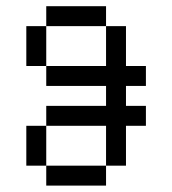

<svg xmlns="http://www.w3.org/2000/svg" viewBox="-20 -582 540 602"><path d="M437.5 -187.5V-250H375V-312.5H437.5V-375H375Q375 -375 375 -500H312.5Q312.5 -500 312.5 -375H125V-312.5H312.5V-250H125V-187.5H62.5Q62.5 -187.5 62.5 -62.5H125V0H312.5V-62.5H125Q125 -62.5 125 -187.5H312.5Q312.5 -187.5 312.5 -62.5H375Q375 -62.5 375 -187.5ZM125 -375Q125 -375 125 -500H62.5Q62.5 -500 62.5 -375ZM125 -500H312.5V-562.5H125Z"/></svg>

Font: UnifontExMono
Style: Regular
Weight: 500
Version: Version 15.0.06